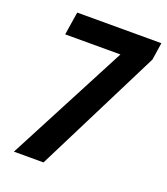

<svg xmlns="http://www.w3.org/2000/svg" viewBox="-132 -803 778 896"><g transform="rotate(20 257.5 -355.5)"><path d="M502 -625 188.5 0H41.5L353.5 -596.2H79.1L97.2 -710.9H515.1Z"/></g></svg>

Font: TypoPRO Roboto
Style: Bold Italic
Weight: 700
Italic angle: -12°
Designer: Google
Version: Version 2.136; 2016